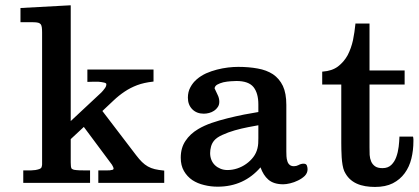

<svg xmlns="http://www.w3.org/2000/svg" viewBox="-20 -702 1607 737"><path d="M253.9 -56.6Q255.4 -52.7 263.7 -50.3Q272.9 -48.8 284.2 -48.3Q295.9 -47.9 306.6 -47.9H323.2H324.2H325.7V-46.9V-45.4V-2.4V-1V0H324.2H323.2H71.8H70.3H69.3V-1V-2.4V-45.4V-46.9V-47.9H70.3H71.8H85.4Q89.8 -47.9 98.6 -47.9Q107.4 -48.3 115.7 -49.3Q124.5 -50.8 131.3 -53.2Q137.7 -55.7 139.2 -59.6Q141.1 -64 141.6 -70.3Q141.6 -77.6 141.6 -82.5V-576.7Q141.6 -588.4 140.6 -596.2Q139.6 -604 136.7 -608.4Q133.3 -612.8 127 -614.7Q119.6 -616.7 106.9 -616.7H61H59.6H58.6V-618.2V-619.1V-668.9V-669.9V-671.4H59.6H61L249 -681.6H250.5H251.5V-680.7V-679.2V-237.3L368.7 -346.7Q375.5 -353.5 381.8 -362.3Q388.2 -370.1 388.2 -378.9Q388.2 -382.8 380.4 -384.8Q370.6 -387.2 358.4 -388.2Q346.2 -388.7 334.5 -388.2Q322.8 -387.7 317.9 -387.7H316.9H315.4V-388.7V-390.1V-432.6V-433.6V-435.1H316.9H317.9H566.9H568.4H569.3V-433.6V-432.6V-391.1V-390.1V-389.2L568.4 -388.7H567.4Q532.2 -384.8 506.3 -375Q480.5 -365.2 458.3 -350.3Q436 -335.4 416 -316.4Q396 -297.4 373 -275.9L502.4 -106.4Q514.2 -90.8 524.9 -80.3Q535.6 -69.8 547.6 -63Q559.6 -56.2 574.2 -52.7Q588.9 -49.3 607.9 -47.4H609.4L610.4 -46.9V-45.9V-44.9V-2.4V-1V0H609.4H607.9H359.9H358.4H357.4V-1V-2.4V-45.4V-46.9V-47.9H358.4H359.9H379.9H389.6Q396 -47.9 401.9 -48.3Q407.7 -49.3 412.6 -50.3Q416 -51.8 416 -54.7Q416 -57.6 413.6 -62.5Q411.6 -67.4 409.7 -69.8L301.8 -214.8L251.5 -168V-79.1Q251.5 -73.7 252 -67.4Q252 -61.5 253.9 -56.6Z M1124 -9.3Q1109.4 -2 1093.8 1.7Q1078.1 5.4 1067.4 5.4Q1030.3 5.4 1009.8 -12.7Q990.7 -29.3 980 -59.6Q948.2 -22.9 907.7 -4.4Q866.2 14.6 815.4 14.6Q788.6 14.6 763.7 8.3Q738.3 2.4 718.3 -10.7Q698.2 -24.4 686 -45.7Q673.8 -66.9 673.8 -96.7Q673.8 -134.3 691.9 -161.1Q709.5 -188 740.7 -206.5Q762.7 -219.7 792 -230Q821.8 -240.2 853.5 -248Q885.3 -255.9 916.5 -262.2Q946.8 -268.1 971.7 -272V-301.3Q971.7 -344.2 953.1 -367.7Q934.1 -391.1 887.7 -391.1Q880.4 -391.1 865.7 -390.1Q851.6 -389.2 837.4 -386.2Q823.7 -382.8 813.5 -377Q804.7 -371.6 803.7 -362.8Q809.1 -350.6 814.9 -338.9Q821.8 -325.7 821.8 -311.5Q821.8 -299.3 815.9 -291Q810.1 -282.2 801.8 -276.9Q793 -271 782.5 -268.3Q772 -265.6 762.2 -265.6Q734.9 -265.6 718 -282.7Q701.2 -299.8 701.2 -327.1Q701.2 -349.6 710.9 -367.2Q720.2 -384.8 735.6 -397.9Q751 -411.1 771 -420.4Q791 -429.2 812.7 -434.8Q834.5 -440.4 855.5 -442.9Q876.5 -445.3 894.5 -445.3Q935.1 -445.3 969.2 -439Q1002.9 -433.1 1027.8 -417Q1052.2 -400.4 1065.9 -372.1Q1079.1 -343.8 1079.1 -299.3V-120.6Q1079.1 -112.3 1079.6 -102.1Q1080.1 -92.3 1083 -83.5Q1085.4 -74.7 1091.8 -69.3Q1097.7 -64 1108.4 -64Q1117.7 -64 1126 -68.4Q1135.3 -73.7 1145.5 -73.7Q1155.8 -73.7 1158.2 -65.9Q1160.6 -59.1 1160.6 -52.2Q1160.6 -38.1 1149.9 -26.9Q1139.2 -16.6 1124 -9.3ZM971.2 -151.9Q971.7 -161.6 971.7 -171.4V-221.2Q955.6 -218.3 932.6 -213.9Q907.2 -209 881.3 -201.7Q855.5 -194.3 833.5 -184.1Q811.5 -174.3 801.3 -161.6Q793.5 -151.9 790 -139.2Q786.6 -126.5 786.6 -114.3Q786.6 -100.1 791.5 -88.1Q796.4 -76.2 805.4 -67.6Q814.5 -59.1 826.7 -54.2Q838.9 -49.3 853 -49.3Q872.1 -49.3 890.6 -55.4Q909.2 -61.5 925 -72.8Q940.9 -84 952.4 -99.1Q963.9 -114.3 968.3 -132.8Q970.7 -142.6 971.2 -151.9Z M1419.4 15.6Q1400.4 15.6 1382.8 12.7Q1364.7 9.8 1349.1 2.7Q1333.5 -4.4 1321.5 -16.1Q1309.6 -27.8 1301.3 -45.4Q1297.4 -54.7 1294.9 -68.8Q1292.5 -83 1291.5 -98.4Q1290.5 -113.8 1290.3 -128.2Q1290 -142.6 1290 -153.3V-377.4H1219.2H1217.8H1216.8V-378.9V-379.9V-426.8V-427.2H1217.8H1219.2Q1254.4 -429.7 1277.3 -446.8Q1300.3 -464.4 1314.5 -490.2Q1328.1 -516.6 1335 -547.9Q1341.3 -579.6 1344.2 -609.4V-610.8V-611.8H1345.2H1346.7H1395.5H1397H1398.4V-610.4V-609.4V-431.6H1530.8H1532.2H1533.2V-430.7V-429.2V-379.9V-378.9V-377.4H1532.2H1530.8H1398.4V-135.7Q1398.4 -121.6 1398.9 -107.4Q1399.9 -93.3 1404.8 -82Q1409.7 -70.8 1419.7 -63.7Q1429.7 -56.6 1448.2 -56.6Q1469.2 -56.6 1481.9 -68.8Q1494.6 -81.1 1501 -99.1Q1507.8 -117.7 1510.3 -138.7Q1512.7 -159.2 1513.2 -175.3V-176.8V-177.7H1514.6H1515.6H1563.5H1564.5H1565.4V-176.8L1565.9 -175.8Q1566.9 -171.9 1566.9 -168V-160.2Q1566.9 -125 1559.1 -93.3Q1551.3 -61.5 1533.4 -37.1Q1515.6 -12.7 1487.8 1.5Q1460 15.6 1419.4 15.6Z"/></svg>

Font: RIT Rachana
Style: Bold
Weight: 700
Designer: Hussain KH
Version: 1.5.2